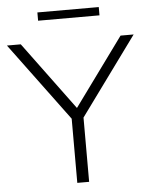

<svg xmlns="http://www.w3.org/2000/svg" viewBox="-71 -946 777 994"><g transform="rotate(-5 318.0 -448.5)"><path d="M290 0V-333.5L-11 -740H61L322 -386.5L579.5 -740H647.5L351.5 -334V0ZM161 -854V-897H480V-854Z"/></g></svg>

Font: Encode Sans Expanded Light
Style: Regular
Weight: 300
Width: 7
Designer: Multiple Designers
Foundry: Impallari Type
Version: Version 3.000; ttfautohint (v1.8.3) -l 8 -r 50 -G 200 -x 14 